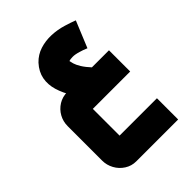

<svg xmlns="http://www.w3.org/2000/svg" viewBox="-210 -551 934 934"><g transform="rotate(-45 257.5 -84.0)"><path d="M171 279Q139 279 112.5 262Q86 245 71 217.5Q56 190 56 159V-78Q56 -110 71 -137Q86 -164 112.5 -180.5Q139 -197 173 -197H459V-51H185Q189 -56 193.5 -60Q198 -64 202 -68V150Q198 146 193.5 141.5Q189 137 185 133H459V279ZM237 -94Q204 -130 179 -169.5Q154 -209 142 -249Q130 -289 137 -326.5Q144 -364 174 -397Q201 -425 237 -436.5Q273 -448 313 -446.5Q353 -445 392 -433Q406 -429 420.5 -424Q435 -419 448 -414L392 -278Q380 -283 370.5 -286.5Q361 -290 353 -292Q327 -300 310.5 -299.5Q294 -299 286 -296Q287 -289 291 -275Q295 -261 307.5 -240.5Q320 -220 345 -193Z"/></g></svg>

Font: Mada
Style: Bold
Weight: 700
Designer: Khaled Hosny
Version: Version 1.5